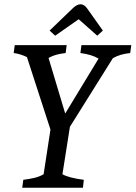

<svg xmlns="http://www.w3.org/2000/svg" viewBox="-20 -878 634 898"><path d="M184 -63 216 -272 106 -611Q75 -626 44 -630L49 -667H292L287 -630Q262 -627 243.5 -622Q225 -617 207 -607L285 -347L441 -604Q409 -623 356 -630L361 -667H594L589 -630Q563 -627 544.5 -621.5Q526 -616 508 -606L307 -285L272 -63Q302 -46 372 -37L368 0H84L89 -37Q120 -41 142.5 -46.5Q165 -52 184 -63ZM319 -838Q339 -858 357 -858Q374 -858 388 -838L461 -735L435 -711L348 -788L238 -711L212 -735Z"/></svg>

Font: Caladea
Style: Italic
Weight: 400
Italic angle: -9°
Designer: Carolina Giovagnoli and Andres Torresi
Foundry: Carolina Giovagnoli & Andres Torresi
Version: Version 1.001